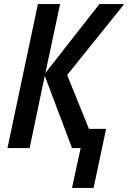

<svg xmlns="http://www.w3.org/2000/svg" viewBox="-20 -734 636 952"><path d="M380 0H337L202 -358L127 0H17L168 -714H278L205 -372L473 -714H596L313 -362L421 -95H506L444 198H337Z"/></svg>

Font: Noto Sans UI NarrowMedium
Style: Italic
Weight: 500
Width: 4
Italic angle: -12°
Designer: Monotype Design Team
Foundry: Monotype Imaging Inc.
Version: Version 1.001